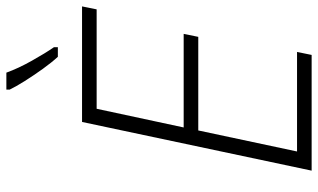

<svg xmlns="http://www.w3.org/2000/svg" viewBox="-216 -773 989 597"><g transform="rotate(-90 278.5 -474.5)"><path d="M46.4 0 197.8 -713.9H557.1L547.9 -668.5H238.8L180.7 -397.9H471.7L462.4 -352.5H171.4L106 -45.4H415.5L406.2 0ZM400.4 -789.1Q383.3 -807.6 363 -835.7Q342.8 -863.8 325.2 -891.8Q307.6 -919.9 298.3 -939V-949.2H351.1Q364.7 -911.6 388.2 -869.9Q411.6 -828.1 430.2 -801.3V-789.1Z"/></g></svg>

Font: Open Sans Light
Style: Italic
Weight: 300
Italic angle: -12°
Designer: Monotype Design Team
Foundry: Monotype Imaging Inc.
Version: Version 3.003; ttfautohint (v1.8.4)